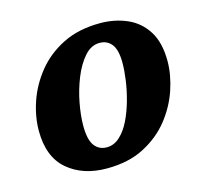

<svg xmlns="http://www.w3.org/2000/svg" viewBox="-86 -643 807 751"><g transform="rotate(-15 318.0 -268.0)"><path d="M259 10Q162 10 100.5 -42.5Q39 -95 39 -201Q39 -258 59.5 -318Q80 -378 122 -430Q164 -482 228 -514Q292 -546 379 -546Q438 -546 487.5 -524.5Q537 -503 566.5 -456.5Q596 -410 596 -335Q596 -280 576 -220Q556 -160 515 -108Q474 -56 410.5 -23Q347 10 259 10ZM280 -70Q309 -70 332.5 -91.5Q356 -113 373 -147.5Q390 -182 401.5 -223Q413 -264 418.5 -303.5Q424 -343 424 -373Q424 -426 406 -449Q388 -472 357 -472Q323 -472 296 -441.5Q269 -411 250 -364Q231 -317 221.5 -266.5Q212 -216 212 -175Q212 -119 230 -94.5Q248 -70 280 -70Z"/></g></svg>

Font: Noto Serif ExtraBold
Style: Italic
Weight: 800
Italic angle: -12°
Designer: Monotype Design Team
Foundry: Monotype Imaging Inc.
Version: Version 2.013